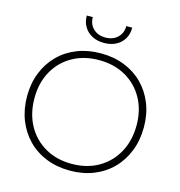

<svg xmlns="http://www.w3.org/2000/svg" viewBox="-136 -1090 1139 1218"><g transform="rotate(15 433.0 -481.0)"><path d="M433 9Q348 9 277.8 -19Q207.5 -47 156.5 -98.8Q105.5 -150.5 77.5 -221.5Q49.5 -292.5 49.5 -378Q49.5 -462.5 77.5 -532.8Q105.5 -603 156.5 -654.2Q207.5 -705.5 277.8 -733.2Q348 -761 433 -761Q518 -761 588.2 -733.2Q658.5 -705.5 709.5 -654.2Q760.5 -603 788.5 -532.8Q816.5 -462.5 816.5 -378Q816.5 -292.5 788.5 -221.5Q760.5 -150.5 709.5 -98.8Q658.5 -47 588.2 -19Q518 9 433 9ZM433 -35.5Q532.5 -35.5 608 -79Q683.5 -122.5 726 -199.8Q768.5 -277 768.5 -378Q768.5 -478 726 -554.2Q683.5 -630.5 608 -673.5Q532.5 -716.5 433 -716.5Q333.5 -716.5 258 -673.5Q182.5 -630.5 140.2 -554.2Q98 -478 98 -378Q98 -277 140.2 -199.8Q182.5 -122.5 258 -79Q333.5 -35.5 433 -35.5ZM581.5 -969.5Q582 -928 563.2 -896.2Q544.5 -864.5 510.8 -847Q477 -829.5 432.5 -829.5Q388 -829.5 354.2 -847.2Q320.5 -865 301.8 -896.5Q283 -928 283 -969.5H322.5Q322.5 -923 353 -894Q383.5 -865 432.5 -865Q481.5 -865 512 -894Q542.5 -923 542.5 -969.5Z"/></g></svg>

Font: Hepta Slab ExtraLight Light
Style: Regular
Weight: 300
Version: Version 1.100